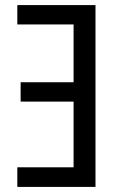

<svg xmlns="http://www.w3.org/2000/svg" viewBox="-20 -734 471 754"><path d="M355 -714V0H48V-77H269V-335H61V-411H269V-638H48V-714Z"/></svg>

Font: Avrile Sans Condensed
Style: Regular
Weight: 400
Width: 3
Designer: Monotype Design Team
Foundry: Monotype Imaging Inc.
Version: Version 2.001;September 10, 2019;FontCreator 11.5.0.2425 64-